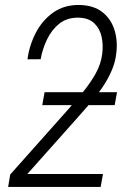

<svg xmlns="http://www.w3.org/2000/svg" viewBox="-20 -741 514 761"><path d="M443.8 -375.5 434.6 -324.2H147.5L156.7 -375.5ZM388.2 -51.3 378.9 0H12.2L20.5 -49.3L253.4 -311Q279.3 -340.8 308.1 -375.5Q336.9 -410.2 358.6 -448.5Q380.4 -486.8 385.3 -528.8Q389.6 -562.5 382.8 -594.7Q376 -627 354.2 -648.2Q332.5 -669.4 293.9 -670.9Q247.1 -672.4 215.8 -647.7Q184.6 -623 166.3 -584.5Q147.9 -545.9 141.1 -506.3L88.9 -505.9Q96.2 -561.5 122.1 -611.3Q147.9 -661.1 191.9 -691.9Q235.8 -722.7 296.9 -721.2Q350.6 -719.7 384.3 -694.1Q418 -668.5 432.4 -626.2Q446.8 -584 441.4 -534.2Q438 -496.6 422.6 -461.2Q407.2 -425.8 385 -393.3Q362.8 -360.8 336.9 -331.1Q311 -301.3 287.1 -274.4L88.4 -51.3Z"/></svg>

Font: Roboto Condensed Light
Style: Italic
Weight: 300
Italic angle: -12°
Designer: Christian Robertson
Foundry: Google
Version: Version 3.0; 2020